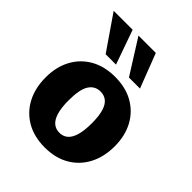

<svg xmlns="http://www.w3.org/2000/svg" viewBox="-221 -917 1056 1056"><g transform="rotate(45 307.0 -389.0)"><path d="M307.6 10.7Q224.1 10.7 163.8 -24.4Q103.5 -59.6 71 -121.8Q38.6 -184.1 38.6 -266.1Q38.6 -346.7 71.3 -408Q104 -469.2 164.3 -503.7Q224.6 -538.1 307.6 -538.1Q390.1 -538.1 450.2 -503.7Q510.3 -469.2 543 -408Q575.7 -346.7 575.7 -266.1Q575.7 -184.1 543.2 -121.8Q510.7 -59.6 450.7 -24.4Q390.6 10.7 307.6 10.7ZM307.6 -103.5Q335.4 -103.5 355.5 -120.1Q375.5 -136.7 386.2 -172.6Q397 -208.5 397 -266.1Q397 -322.8 386.5 -357.7Q376 -392.6 356 -408.4Q335.9 -424.3 307.6 -424.3Q264.6 -424.3 241 -387.9Q217.3 -351.6 217.3 -266.1Q217.3 -208 228.3 -172.1Q239.3 -136.2 259.3 -119.9Q279.3 -103.5 307.6 -103.5ZM182.1 -588.9 44.4 -789.1H191.9L262.7 -588.9ZM363.3 -588.9 237.3 -789.1H372.1L449.2 -588.9Z"/></g></svg>

Font: Comme ExtraBold
Style: Regular
Weight: 800
Version: Version 1.000;gftools[0.9.27]